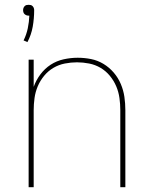

<svg xmlns="http://www.w3.org/2000/svg" viewBox="-20 -778 640 798"><path d="M94 -603 78 -610Q90 -634 95.5 -660.5Q101 -687 102 -713Q102 -713 101 -713Q100 -713 99 -713Q94 -713 90 -714.5Q86 -716 82.5 -719Q79 -722 77.5 -726.5Q76 -731 76 -736Q76 -740 77.5 -744.5Q79 -749 82.5 -752.5Q86 -756 90 -757Q94 -758 99 -758Q104 -758 108 -757Q112 -756 115.5 -752.5Q119 -749 120.5 -744.5Q122 -740 122 -736Q122 -701 116 -667Q110 -633 94 -603ZM99 0V-530H120V-417Q130 -445 148 -469Q166 -493 190.5 -509Q215 -525 244.5 -531.5Q274 -538 303 -538Q331 -538 358.5 -532.5Q386 -527 410 -512.5Q434 -498 452.5 -476.5Q471 -455 482 -429Q493 -403 497 -375.5Q501 -348 501 -320V0H480V-320Q480 -345 476.5 -370.5Q473 -396 463 -419.5Q453 -443 436.5 -463Q420 -483 398 -496Q376 -509 350.5 -514Q325 -519 300 -519Q275 -519 249.5 -514Q224 -509 202 -496Q180 -483 163.5 -463Q147 -443 137 -419.5Q127 -396 123.5 -370.5Q120 -345 120 -320V0Z"/></svg>

Font: Iosevka Curly Thin Extended
Style: Regular
Weight: 100
Width: 7
Monospace: yes
Designer: Belleve Invis
Foundry: Belleve Invis
Version: Version 11.1.0; ttfautohint (v1.8.3)